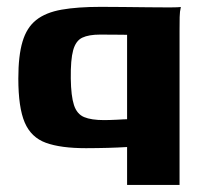

<svg xmlns="http://www.w3.org/2000/svg" viewBox="-20 -421 572 549"><path d="M343.4 107.7V-0.6Q329.8 0.1 316.3 0.8Q302.8 1.4 288.4 1.8Q274 2.1 258.7 2.4Q243.4 2.7 225.9 2.7Q153.5 2.7 111.2 -12.7Q69 -28 50.7 -70.7Q32.4 -113.4 32.4 -196.5Q32.4 -261.9 44.4 -302Q56.3 -342.2 83.5 -363.8Q110.8 -385.4 156.3 -393.4Q201.8 -401.4 268.2 -401.4Q295.6 -401.4 332.2 -401Q368.8 -400.7 404.3 -400.2Q439.8 -399.7 465.7 -399.8Q491.7 -400 497.1 -401Q494 -388.4 493.7 -372Q493.4 -355.7 493.4 -334V107.7ZM277.4 -77.6Q284.2 -77.6 294.2 -77.9Q304.3 -78.2 314.5 -78.7Q324.7 -79.2 332.5 -79.7Q340.4 -80.1 343.4 -80.1V-321.5Q331 -321.5 313.4 -321.8Q295.8 -322.1 266.3 -322.1Q233.9 -322.1 215.3 -313.3Q196.7 -304.5 189.2 -277.4Q181.7 -250.4 182.4 -196.2Q183.1 -146.3 191.5 -120.6Q199.9 -94.8 220.5 -86.2Q241.1 -77.6 277.4 -77.6Z"/></svg>

Font: Genos Thin
Style: Regular
Weight: 100
Designer: Robert E. Leuschke
Foundry: Robert E. Leuschke
Version: Version 1.010